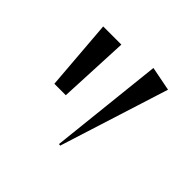

<svg xmlns="http://www.w3.org/2000/svg" viewBox="-188 -1047 1376 1376"><g transform="rotate(45 500.0 -359.0)"><path d="M556 72 649 -792 833 -756 570 74ZM227 -210 184 -748H368L343 -210Z"/></g></svg>

Font: Reggae One
Style: Regular
Weight: 400
Designer: Fontworks Inc.
Foundry: Fontworks Inc.
Version: Version 1.100